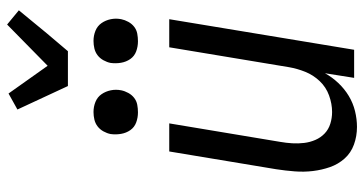

<svg xmlns="http://www.w3.org/2000/svg" viewBox="-262 -754 1024 540"><g transform="rotate(-90 250.0 -484.0)"><path d="M163 8Q137 8 113.5 -0.5Q90 -9 74 -27Q58 -45 50 -68Q42 -91 39 -116Q36 -141 38 -167Q40 -193 44 -219L94 -520H173L121 -208Q118 -191 117 -174Q116 -157 118 -140.5Q120 -124 126.5 -109Q133 -94 144.5 -83Q156 -72 172 -67Q188 -62 205 -62Q228 -62 251.5 -70.5Q275 -79 292 -97Q309 -115 318 -137.5Q327 -160 331 -183L387 -520H466L380 0H301L314 -82Q303 -62 286.5 -44.5Q270 -27 250 -15Q230 -3 207.5 2.5Q185 8 163 8ZM404 -608Q389 -608 375.5 -613Q362 -618 354 -629.5Q346 -641 343.5 -655.5Q341 -670 343 -685Q345 -695 350.5 -705Q356 -715 364.5 -721.5Q373 -728 383.5 -730.5Q394 -733 405 -733Q420 -733 433.5 -727.5Q447 -722 455 -710.5Q463 -699 466 -684.5Q469 -670 466 -655Q464 -645 458.5 -635Q453 -625 444.5 -618.5Q436 -612 425.5 -610Q415 -608 404 -608ZM204 -608Q189 -608 175.5 -613Q162 -618 154 -629.5Q146 -641 143.5 -655.5Q141 -670 143 -685Q145 -695 150.5 -705Q156 -715 164.5 -721.5Q173 -728 183.5 -730.5Q194 -733 205 -733Q220 -733 233.5 -727.5Q247 -722 255 -710.5Q263 -699 266 -684.5Q269 -670 266 -655Q264 -645 258.5 -635Q253 -625 244.5 -618.5Q236 -612 225.5 -610Q215 -608 204 -608ZM278 -805 212 -947 257 -972 335 -862 451 -976 491 -943 426 -864 376 -805Z"/></g></svg>

Font: Iosevka Algr
Style: Italic
Weight: 400
Italic angle: -9°
Monospace: yes
Designer: Belleve Invis
Foundry: Belleve Invis
Version: Version 26.0.2; ttfautohint (v1.8.3)